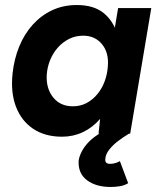

<svg xmlns="http://www.w3.org/2000/svg" viewBox="-20 -532 637 764"><path d="M372 0 382 -93 450 -500H582L498 0ZM227 12Q159 12 112 -19.5Q65 -51 43.5 -107.5Q22 -164 30 -239Q36 -297 56.5 -347Q77 -397 110.5 -434Q144 -471 188 -491.5Q232 -512 286 -512Q353 -512 392.5 -480Q432 -448 447.5 -392.5Q463 -337 454 -263Q448 -196 428.5 -145Q409 -94 378.5 -59Q348 -24 309.5 -6Q271 12 227 12ZM270 -109Q300 -109 324.5 -122Q349 -135 367.5 -157.5Q386 -180 396.5 -208.5Q407 -237 409 -267Q414 -322 386 -356Q358 -390 311 -390Q280 -390 254.5 -377Q229 -364 210 -342.5Q191 -321 179.5 -293Q168 -265 166 -234Q163 -180 191.5 -144.5Q220 -109 270 -109ZM420 212Q362 212 326 185Q290 158 293 107Q295 91 305.5 70.5Q316 50 335.5 30.5Q355 11 384 -5L493 0Q473 12 451.5 28Q430 44 415 63Q400 82 399 101Q397 120 418 120Q431 120 442 116Q453 112 457 109L490 197Q475 206 457 209Q439 212 420 212Z"/></svg>

Font: Figtree Light
Style: Bold Italic
Weight: 700
Italic angle: -9.5°
Version: Version 2.000